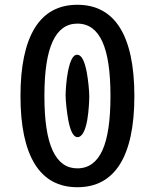

<svg xmlns="http://www.w3.org/2000/svg" viewBox="-20 -762 642 796"><path d="M300.8 14.2C378.4 14.2 437.5 -17.6 477.5 -81.5C516.1 -143.6 537.1 -236.8 537.1 -363.8C537.1 -490.7 516.1 -584.5 477.5 -646.5C437.5 -710.9 377.4 -742.2 300.8 -742.2C223.1 -742.2 164.1 -710.4 124.5 -646.5C85 -582.5 64.9 -488.3 64.9 -363.8C64.9 -239.3 85 -145.5 124.5 -81.5C164.1 -17.6 223.1 14.2 300.8 14.2ZM300.8 -64C255.9 -64 221.7 -87.4 198.2 -138.2C175.3 -187.5 164.1 -262.7 164.1 -363.8C164.1 -467.8 175.8 -541 198.2 -589.8C220.7 -639.2 254.9 -664.1 300.8 -664.1C348.6 -664.1 382.3 -637.7 404.3 -589.4C426.8 -540.5 438 -465.3 438 -363.8C438 -262.2 426.8 -187.5 404.3 -138.2C382.3 -90.3 348.1 -64 300.8 -64ZM301.8 -193.4C318.4 -193.4 333.5 -216.8 341.8 -264.6C348.6 -304.7 350.1 -349.1 350.1 -362.3C350.1 -384.8 345.7 -431.2 339.4 -463.9C330.6 -509.3 317.9 -535.2 299.8 -535.2C283.2 -535.2 271 -512.2 261.7 -465.3C254.4 -428.7 252 -382.3 252 -366.2C252 -343.8 257.3 -294.4 263.2 -263.7C270.5 -225.6 281.7 -193.4 301.8 -193.4Z"/></svg>

Font: Hack
Style: Regular
Weight: 400
Monospace: yes
Designer: Christopher Simpkins
Foundry: Christopher Simpkins
Version: Version 2.010